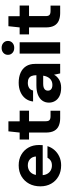

<svg xmlns="http://www.w3.org/2000/svg" viewBox="779 -1543 776 2374"><g transform="rotate(-90 1167.0 -356.0)"><path d="M310 12Q233 12 174.5 -20.5Q116 -53 83 -111Q50 -169 50 -245Q50 -324 82.5 -384Q115 -444 173.5 -478.5Q232 -513 310 -513Q385 -513 441.5 -480.5Q498 -448 529.5 -392Q561 -336 561 -264Q561 -254 560.5 -242Q560 -230 559 -216H150V-300H419Q416 -346 386 -373Q356 -400 310 -400Q276 -400 248 -384.5Q220 -369 204 -338.5Q188 -308 188 -260V-231Q188 -192 203 -163Q218 -134 245.5 -118Q273 -102 308 -102Q344 -102 367.5 -117Q391 -132 404 -157H547Q532 -109 499 -71Q466 -33 417.5 -10.5Q369 12 310 12Z M893 0Q840 0 799.5 -17Q759 -34 737 -73Q715 -112 715 -179V-385H629V-501H715L730 -640H854V-501H986V-385H855V-178Q855 -145 869.5 -132Q884 -119 919 -119H985V0Z M1270 12Q1207 12 1166 -8.5Q1125 -29 1105 -63.5Q1085 -98 1085 -139Q1085 -184 1108.5 -219Q1132 -254 1179.5 -274Q1227 -294 1300 -294H1424Q1424 -330 1414.5 -353Q1405 -376 1384.5 -388Q1364 -400 1330 -400Q1293 -400 1267 -384Q1241 -368 1235 -335H1099Q1105 -389 1135.5 -429Q1166 -469 1216.5 -491Q1267 -513 1331 -513Q1402 -513 1454.5 -489.5Q1507 -466 1535.5 -421Q1564 -376 1564 -310V0H1446L1430 -76Q1420 -56 1404.5 -40.5Q1389 -25 1369 -13Q1349 -1 1324.5 5.5Q1300 12 1270 12ZM1304 -96Q1329 -96 1349 -104.5Q1369 -113 1383 -128.5Q1397 -144 1406 -164.5Q1415 -185 1418 -209V-210H1316Q1288 -210 1269 -202.5Q1250 -195 1241.5 -182Q1233 -169 1233 -151Q1233 -133 1242 -120.5Q1251 -108 1267 -102Q1283 -96 1304 -96Z M1691 0V-501H1831V0ZM1762 -568Q1724 -568 1700 -590Q1676 -612 1676 -646Q1676 -680 1700 -702Q1724 -724 1762 -724Q1800 -724 1824 -702Q1848 -680 1848 -646Q1848 -612 1824 -590Q1800 -568 1762 -568Z M2193 0Q2140 0 2099.5 -17Q2059 -34 2037 -73Q2015 -112 2015 -179V-385H1929V-501H2015L2030 -640H2154V-501H2286V-385H2155V-178Q2155 -145 2169.5 -132Q2184 -119 2219 -119H2285V0Z"/></g></svg>

Font: DM Sans 17pt ExtraBold
Style: Regular
Weight: 800
Version: Version 4.004;gftools[0.9.30]